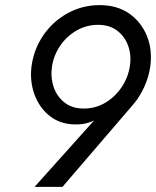

<svg xmlns="http://www.w3.org/2000/svg" viewBox="-20 -730 610 750"><path d="M487 -470Q494 -513 481 -550Q468 -587 438 -610Q408 -633 363 -633Q318 -633 279.5 -611Q241 -589 215.5 -552Q190 -515 183 -470Q177 -428 189.5 -390.5Q202 -353 232 -329.5Q262 -306 307 -306Q353 -306 391 -328.5Q429 -351 454.5 -388.5Q480 -426 487 -470ZM115 0 374 -289 381 -282Q358 -262 331 -252.5Q304 -243 272 -244Q214 -245 173.5 -277.5Q133 -310 114.5 -361.5Q96 -413 103 -470Q112 -538 149.5 -592.5Q187 -647 244.5 -678.5Q302 -710 369 -710Q437 -710 484 -677.5Q531 -645 553.5 -590.5Q576 -536 567 -470Q561 -429 544 -391.5Q527 -354 503 -325L224 0Z"/></svg>

Font: Jost
Style: Italic
Weight: 400
Italic angle: -5°
Version: Version 3.710